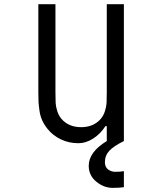

<svg xmlns="http://www.w3.org/2000/svg" viewBox="-20 -687 707 935"><path d="M541.7 149.7Q567.1 149.7 583.3 146.5V224.6Q562.5 227.9 528.6 227.9Q485.7 227.9 448.9 197.6Q412.1 167.3 412.1 120.4Q412.1 53.4 500 0V-72.9H493.5Q469.4 -35.2 433.9 -12.4Q398.4 10.4 362 10.4Q315.1 10.4 276 -8.5Q237 -27.3 211.6 -59.2Q195.3 -79.4 185.5 -100.9Q175.8 -122.4 172.2 -148.4Q168.6 -174.5 167.6 -191.4Q166.7 -208.3 166.7 -238.9V-666.7H250V-238.9Q250 -203.1 251 -185.5Q252 -168 258.8 -146.2Q265.6 -124.3 279.3 -108.1Q314.5 -67.7 375 -67.7Q435.5 -67.7 470.7 -108.1Q484.4 -124.3 491.2 -146.2Q498 -168 499 -185.5Q500 -203.1 500 -238.9V-666.7H583.3V0Q533.9 24.1 512.4 47.2Q490.9 70.3 490.9 102.9Q490.9 126.3 506.2 138Q521.5 149.7 541.7 149.7Z"/></svg>

Font: Monoid
Style: Regular
Weight: 400
Width: 4
Monospace: yes
Designer: Andreas Larsen (@larsenwork)
Version: Version 0.61